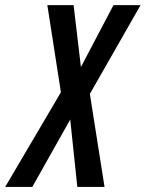

<svg xmlns="http://www.w3.org/2000/svg" viewBox="-79 -734 572 754"><path d="M-58.6 0 160.2 -371.6 106.9 -713.9H210L238.8 -470.7L366.7 -713.9H473.1L273.9 -365.2L331.5 0H224.6L196.8 -264.6L47.9 0Z"/></svg>

Font: Open Sans Condensed SemiBold
Style: Italic
Weight: 600
Width: 3
Italic angle: -12°
Designer: Monotype Design Team
Foundry: Monotype Imaging Inc.
Version: Version 3.000; ttfautohint (v1.8.4)